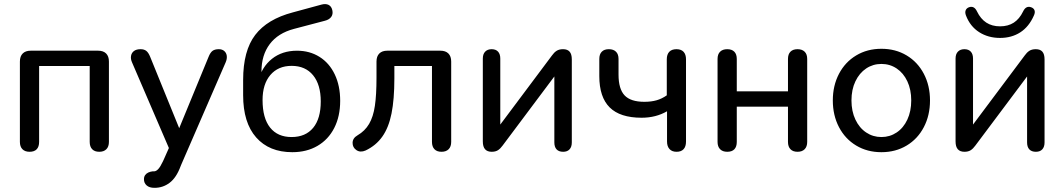

<svg xmlns="http://www.w3.org/2000/svg" viewBox="-20 -735 5206 939"><path d="M77.3 -41.1V-433.9Q77.3 -459.7 91.1 -473.4Q104.8 -487.1 130.5 -487.1H459.5Q485.3 -487.1 499 -473.4Q512.7 -459.7 512.7 -433.9V-41.1Q512.7 -17.9 500.3 -5.3Q487.9 7.3 465.4 7.3Q442.9 7.3 430.8 -5.3Q418.7 -17.9 418.7 -41.1V-412.3H171.3V-41.1Q171.3 -17.5 159.6 -5.1Q147.8 7.3 124.7 7.3Q102.1 7.3 89.7 -5.3Q77.3 -17.9 77.3 -41.1Z M726.1 103Q729.7 103 733 103Q743.5 103 753.8 92Q764.1 81 776 55.8L780.3 46.7L814.7 -30.8V9.2L626 -429.3Q618.2 -446.5 620.8 -461.5Q623.4 -476.6 635.1 -485.5Q646.9 -494.4 667.6 -494.4Q685 -494.4 695.6 -486Q706.2 -477.6 714.6 -456.7L870.2 -74.1H842.4L1000.2 -457.3Q1008.6 -478.2 1019.5 -486.3Q1030.5 -494.4 1050.1 -494.4Q1066.7 -494.4 1077 -485.3Q1087.3 -476.2 1089.1 -461.5Q1090.8 -446.8 1083.7 -430.3L867.7 67.2L863.5 77.3Q842.7 133.9 809.6 158.9Q776.5 184 734.9 183.6Q710.5 183.6 697.1 171.7Q683.7 159.8 684.1 140.9Q684.1 129.6 689.8 121.4Q695.6 113.2 705.3 108.7Q715 104.3 726.1 103Z M1169.1 -269.5V-344Q1169.1 -486.9 1228.2 -564.2Q1287.3 -641.5 1411.7 -674.3L1552.5 -712.6Q1572.9 -718.1 1587 -711.1Q1601.1 -704 1605.3 -685Q1609.6 -665.6 1599.8 -652.2Q1589.9 -638.8 1568.9 -633.5L1418.1 -593.8Q1339.7 -573.2 1299.2 -519.3Q1258.7 -465.4 1258.7 -385.4V-341.5H1244.3Q1260.5 -407.7 1310.2 -447.4Q1360 -487 1432.6 -487Q1494.7 -487 1542.6 -456.9Q1590.5 -426.9 1617.1 -371.3Q1643.7 -315.7 1643.7 -242Q1643.7 -166 1614.7 -109.2Q1585.7 -52.4 1532.8 -21.6Q1479.9 9.3 1409.5 9.3Q1296.6 9.3 1232.9 -62.8Q1169.1 -134.9 1169.1 -269.5ZM1548.7 -238.9Q1548.7 -321 1511.2 -366.9Q1473.6 -412.9 1406.4 -412.9Q1340.2 -412.9 1302.1 -368.1Q1264.1 -323.3 1264.1 -245.7Q1264.1 -157.2 1301 -111Q1337.8 -64.8 1406 -64.8Q1474.3 -64.8 1511.5 -109.8Q1548.7 -154.8 1548.7 -238.9Z M2092.6 -41.1V-412.3H1908.7V-351.9Q1908.7 -249 1894.8 -180Q1881 -111 1849.9 -67.1Q1818.9 -23.1 1767.7 1.1Q1742.3 12.1 1723.2 -0.8Q1704.1 -13.7 1704.4 -36.6Q1704.7 -59.5 1728.6 -73.3Q1764.7 -94.2 1785.1 -129Q1805.5 -163.7 1813.4 -217.2Q1821.3 -270.7 1821.3 -354.8V-433.9Q1821.3 -459.7 1835.1 -473.4Q1848.8 -487.1 1874.5 -487.1H2133.4Q2159.2 -487.1 2172.9 -473.4Q2186.6 -459.7 2186.6 -433.9V-41.1Q2186.6 -17.9 2174.2 -5.3Q2161.8 7.3 2139.3 7.3Q2116.7 7.3 2104.7 -5.3Q2092.6 -17.9 2092.6 -41.1Z M2341.3 -43.3V-448.6Q2341.3 -470.5 2352.8 -482.4Q2364.3 -494.4 2384.5 -494.4Q2404.8 -494.4 2415.8 -482.4Q2426.7 -470.5 2426.7 -448.6V-92.1H2401.5L2679.8 -464.1Q2689.8 -478.4 2702.1 -486.4Q2714.4 -494.4 2733.7 -494.4Q2755.2 -494.4 2765.8 -482.3Q2776.5 -470.2 2776.5 -444.4V-38.6Q2776.5 -16.7 2765.5 -4.7Q2754.6 7.3 2734.3 7.3Q2713 7.3 2702 -4.5Q2691.1 -16.3 2691.1 -38.6V-395.6H2717L2438 -23Q2427.3 -8.1 2415.4 -0.4Q2403.4 7.3 2384.8 7.3Q2363.3 7.3 2352.3 -5.1Q2341.3 -17.5 2341.3 -43.3Z M3242.2 -42.9V-190.8Q3187.6 -159.2 3117.8 -159.2Q3012.5 -159.2 2961.7 -209.7Q2911 -260.1 2911 -362.7V-446.7Q2911 -469.9 2923.1 -482.1Q2935.1 -494.4 2957.7 -494.4Q2980.2 -494.4 2992.6 -482.1Q3005 -469.9 3005 -446.7V-370Q3005 -300 3034.7 -268.5Q3064.4 -237.1 3131.2 -237.1Q3165.1 -237.1 3191.1 -244.6Q3217.1 -252 3241 -268.8V-444.8Q3241 -468.6 3253 -481.5Q3265.1 -494.4 3288.3 -494.4Q3311.4 -494.4 3323.2 -481.5Q3335 -468.6 3335 -444.8V-42.9Q3335 -18.2 3323.2 -5.5Q3311.4 7.3 3288.9 7.3Q3266.4 7.3 3254.3 -6Q3242.2 -19.2 3242.2 -42.9Z M3489.3 -41.1V-446.7Q3489.3 -469.9 3501.7 -482.1Q3514.1 -494.4 3536.7 -494.4Q3559.2 -494.4 3571.3 -482.1Q3583.3 -469.9 3583.3 -446.7V-288.4H3833.7V-446.7Q3833.7 -469.9 3845.8 -482.1Q3857.9 -494.4 3880.4 -494.4Q3902.9 -494.4 3915.3 -482.1Q3927.7 -469.9 3927.7 -446.7V-41.1Q3927.7 -17.9 3915.3 -5.3Q3902.9 7.3 3880.4 7.3Q3857.9 7.3 3845.8 -5.3Q3833.7 -17.9 3833.7 -41.1V-213.2H3583.3V-41.1Q3583.3 -17.5 3571.6 -5.1Q3559.8 7.3 3536.7 7.3Q3514.1 7.3 3501.7 -5.3Q3489.3 -17.9 3489.3 -41.1Z M4053 -243.9Q4053 -316.3 4083.1 -373.9Q4113.3 -431.5 4167.3 -463.9Q4221.3 -496.4 4290.7 -496.4Q4360 -496.4 4414.1 -463.9Q4468.1 -431.5 4498.2 -373.9Q4528.3 -316.3 4528.3 -243.9Q4528.3 -170.9 4498.2 -113.3Q4468.1 -55.6 4414.1 -23.2Q4360 9.3 4290.7 9.3Q4221.3 9.3 4167.3 -23.2Q4113.3 -55.6 4083.1 -113.3Q4053 -170.9 4053 -243.9ZM4436.5 -243.9Q4436.5 -296.9 4417.5 -337.3Q4398.5 -377.8 4365.2 -400.1Q4332 -422.3 4290.7 -422.3Q4249.3 -422.3 4216.1 -400.1Q4182.8 -377.8 4163.5 -337.3Q4144.2 -296.9 4144.2 -243.9Q4144.2 -190.9 4163.5 -150.1Q4182.8 -109.3 4216.1 -87.1Q4249.3 -64.8 4290.7 -64.8Q4332 -64.8 4365.2 -87.1Q4398.5 -109.3 4417.5 -150.1Q4436.5 -190.9 4436.5 -243.9Z M4653.3 -43.3V-448.6Q4653.3 -470.5 4664.8 -482.4Q4676.3 -494.4 4696.5 -494.4Q4716.8 -494.4 4727.8 -482.4Q4738.7 -470.5 4738.7 -448.6V-92.1H4713.5L4991.8 -464.1Q5001.8 -478.4 5014.1 -486.4Q5026.4 -494.4 5045.7 -494.4Q5067.2 -494.4 5077.8 -482.3Q5088.5 -470.2 5088.5 -444.4V-38.6Q5088.5 -16.7 5077.5 -4.7Q5066.6 7.3 5046.3 7.3Q5025 7.3 5014 -4.5Q5003.1 -16.3 5003.1 -38.6V-395.6H5029L4750 -23Q4739.3 -8.1 4727.4 -0.4Q4715.4 7.3 4696.8 7.3Q4675.3 7.3 4664.3 -5.1Q4653.3 -17.5 4653.3 -43.3ZM4704.3 -658.9Q4698.4 -673.9 4702.8 -684.7Q4707.1 -695.4 4719.5 -699.7Q4731.9 -703.9 4741.5 -698.8Q4751.2 -693.8 4758.3 -678.8Q4775.7 -642.7 4803.7 -624.4Q4831.7 -606.2 4870.9 -606.2Q4910.1 -606.2 4938 -624.2Q4965.8 -642.3 4983.5 -678.8Q4990.6 -693.8 5000.3 -698.8Q5009.9 -703.9 5022.3 -699.7Q5035.3 -695.4 5039.4 -684.7Q5043.4 -673.9 5036.3 -658.9Q5012.2 -604.1 4969.8 -576.8Q4927.4 -549.5 4870.9 -549.5Q4813.1 -549.5 4768.9 -577.6Q4724.7 -605.8 4704.3 -658.9Z"/></svg>

Font: SN Pro Thin
Style: Regular
Weight: 200
Designer: Tobias Whetton
Foundry: Supernotes
Version: Version 1.003;Glyphs 3.3 (3324)